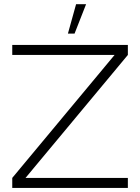

<svg xmlns="http://www.w3.org/2000/svg" viewBox="-20 -920 686 940"><path d="M40 0V-49L541 -651H40V-700H606V-651L105 -49H606V0ZM312.5 -755.5 352.5 -899.5H401.5L345 -755.5Z"/></svg>

Font: Urbanist ExtraLight
Style: Regular
Weight: 200
Designer: Corey Hu
Foundry: Corey Hu
Version: Version 1.330; ttfautohint (v1.8.4.7-5d5b)